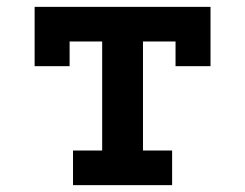

<svg xmlns="http://www.w3.org/2000/svg" viewBox="-20 -540 715 560"><path d="M193 0V-101H278V-419H183V-347H81V-520H594V-347H492V-419H397V-101H482V0Z"/></svg>

Font: Iosevka Etoile
Style: Bold
Weight: 700
Designer: Belleve Invis
Foundry: Belleve Invis
Version: Version 28.1.0; ttfautohint (v1.8.4)